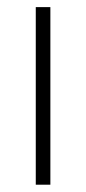

<svg xmlns="http://www.w3.org/2000/svg" viewBox="-20 -506 236 526"><path d="M118 0H78V-486.5H118Z"/></svg>

Font: Anek Malayalam Medium ExtraLight
Style: Regular
Weight: 250
Version: Version 1.003